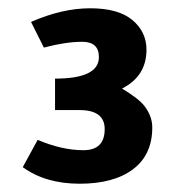

<svg xmlns="http://www.w3.org/2000/svg" viewBox="-20 -742 428 464"><path d="M55 -689Q130 -722 198 -722Q266 -722 300 -693.5Q334 -665 334 -622Q334 -558 275 -528Q316 -503 329 -486Q348 -461 348 -434Q348 -368 301.5 -333Q255 -298 172.5 -298Q90 -298 35 -338L71 -404Q130 -379 181.5 -379Q233 -379 233 -430Q233 -476 172 -476H113V-552Q219 -552 219 -604Q219 -641 179 -641Q139 -641 86 -627Z"/></svg>

Font: Magra
Style: Bold
Weight: 600
Designer: Viviana Monsalve
Foundry: Viviana Monsalve
Version: Version 1.001